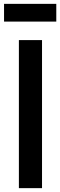

<svg xmlns="http://www.w3.org/2000/svg" viewBox="-20 -976 312 996"><path d="M272 -956V-864H1V-956ZM198 -768V0H78V-768Z"/></svg>

Font: Yaldevi SemiBold
Style: Regular
Weight: 600
Designer: Sol Matas, Rajitha Manaperi, Kosala Senevirathne
Foundry: Mooniak
Version: Version 1.100